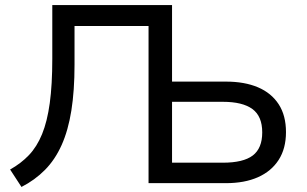

<svg xmlns="http://www.w3.org/2000/svg" viewBox="-20 -725 1215 760"><path d="M65 15 20 -54Q63 -78 94.5 -111Q126 -144 146.5 -194Q167 -244 177 -317Q187 -390 187 -492V-705H661V-402H874Q948 -402 1001 -379.5Q1054 -357 1083 -312.5Q1112 -268 1112 -202Q1112 -137 1083 -92Q1054 -47 1001 -23.5Q948 0 874 0H568V-622H275V-469Q275 -366 262.5 -287.5Q250 -209 224 -151Q198 -93 158 -52.5Q118 -12 65 15ZM661 -81H862Q943 -81 980.5 -109.5Q1018 -138 1018 -201Q1018 -265 979 -293.5Q940 -322 862 -322H661Z"/></svg>

Font: Nunito Sans 6pt
Style: Regular
Weight: 400
Version: Version 3.101;gftools[0.9.27]